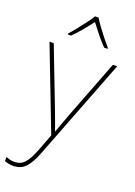

<svg xmlns="http://www.w3.org/2000/svg" viewBox="-191 -833 805 1146"><g transform="rotate(20 212.0 -260.0)"><path d="M0 -528H27L164 -172Q182 -124 194.5 -91Q207 -58 214 -37H216Q224 -59 235.5 -91Q247 -123 264 -168L403 -528H430L181 115Q156 180 126.5 211.5Q97 243 48 243Q21 243 -6 233V207Q8 212 20 215Q32 218 48 218Q86 218 110.5 192Q135 166 160 102L201 -6ZM226 -763Q238 -743 258 -715.5Q278 -688 300 -660.5Q322 -633 340 -612V-606H319Q291 -634 263.5 -668.5Q236 -703 215 -731Q194 -703 165.5 -668.5Q137 -634 109 -606H88V-612Q107 -633 129 -660.5Q151 -688 171.5 -715.5Q192 -743 204 -763Z"/></g></svg>

Font: Noto Sans Myanmar Thin
Style: Regular
Weight: 100
Designer: Monotype Design Team
Foundry: Monotype Imaging Inc.
Version: Version 2.107; ttfautohint (v1.8.4.7-5d5b)